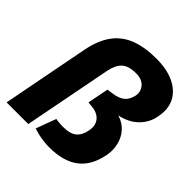

<svg xmlns="http://www.w3.org/2000/svg" viewBox="-204 -912 1070 1070"><g transform="rotate(45 330.5 -377.0)"><path d="M221.1 -12 265 -130.6 276.6 -128.6Q288.6 -127.1 300.9 -126.4Q313.2 -125.6 321.7 -125.6Q377.4 -125.6 404 -147.4Q430.6 -169.3 439.1 -215Q445.1 -245 436.6 -267.3Q428 -289.6 407.2 -303.4Q386.4 -317.2 354.3 -319.7L326.3 -322.7L351.2 -447.9L383.7 -452.4Q427.4 -457.4 452.3 -476.7Q477.1 -496.1 485.7 -535.7Q492.2 -571.8 469.1 -598.3Q446 -624.9 399.8 -624.9Q341.2 -624.9 313.6 -599.5Q286 -574.2 275 -518L174.5 0H3.7L103.3 -515.3Q120.7 -603.1 160.2 -657.5Q199.6 -712 264.7 -737.5Q329.9 -763 421.7 -763Q505.1 -763 562.3 -735.7Q619.5 -708.5 644.7 -659Q669.9 -609.5 655.9 -541Q645.4 -483.9 604.1 -443.5Q562.8 -403 496.9 -389V-388Q540.8 -374.5 567.9 -343.3Q594.9 -312.1 604.4 -270.8Q613.9 -229.6 605.4 -186.6Q586.4 -87.1 523 -38.8Q459.5 9.5 346.6 9.5Q321.7 9.5 294.9 5.5Q268.1 1.5 251.1 -3Z"/></g></svg>

Font: REM Medium
Style: Italic
Weight: 500
Italic angle: -11°
Designer: Octavio Pardo
Foundry: Ashler Design
Version: Version 1.005;gftools[0.9.28]